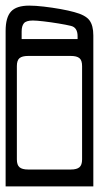

<svg xmlns="http://www.w3.org/2000/svg" viewBox="-40 -643 352 683"><path d="M224 -600Q264 -589.5 278 -571Q292 -552.5 292 -517V20H-20V-533Q-20 -581 -0.8 -602Q18.5 -623 64 -623Q86 -623 116 -619.5Q146 -616 175.2 -610.8Q204.5 -605.5 224 -600ZM37 -531V-504H236V-514Q236 -545.5 212 -551Q195.5 -555 168.2 -559.5Q141 -564 115.2 -567Q89.5 -570 77 -570Q53 -570 45 -560.2Q37 -550.5 37 -531ZM60 -444Q39 -444 29.5 -436.2Q20 -428.5 20 -408V-76Q20 -56 29.5 -48Q39 -40 60 -40H212Q233 -40 242.5 -48Q252 -56 252 -76V-408Q252 -428.5 242.5 -436.2Q233 -444 212 -444Z"/></svg>

Font: Honk Rounded
Style: Regular
Weight: 400
Designer: Noopur Datye & Yesha Goshar
Foundry: Ek Type
Version: Version 1.000